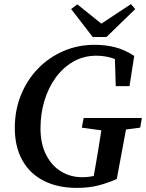

<svg xmlns="http://www.w3.org/2000/svg" viewBox="-20 -898 710 934"><path d="M52 -275Q52 -362 82 -436Q112 -510 165 -564.5Q218 -619 288.5 -649.5Q359 -680 440 -680Q494 -680 540.5 -668Q587 -656 633 -626L610 -479H543L539 -611Q518 -619 495 -623Q472 -627 449 -627Q387 -627 337 -598.5Q287 -570 251 -520.5Q215 -471 196 -407.5Q177 -344 177 -274Q177 -199 204 -145.5Q231 -92 277 -64Q323 -36 380 -36Q409 -36 436 -42L444 -87Q452 -131 459 -175.5Q466 -220 473 -264L378 -277L387 -324H670L662 -277L593 -268L548 -27Q502 -7 457 4.5Q412 16 354 16Q260 16 192 -19Q124 -54 88 -119.5Q52 -185 52 -275ZM356 -877 473 -783 617 -878 638 -854 498 -718H431L326 -854Z"/></svg>

Font: Source Serif Pro SemiBold
Style: Italic
Weight: 600
Italic angle: -12°
Designer: Frank Grießhammer
Foundry: Adobe Systems Incorporated
Version: Version 3.001;hotconv 1.0.111;makeotfexe 2.5.65597